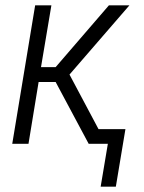

<svg xmlns="http://www.w3.org/2000/svg" viewBox="-20 -540 540 721"><path d="M415 161H358L385 0H313L189 -232H125L87 0H26L112 -520H173L134 -288H189L389 -520H466L241 -260L350 -55H451Z"/></svg>

Font: Iosevka Light
Style: Italic
Weight: 300
Italic angle: -9°
Monospace: yes
Designer: Belleve Invis
Foundry: Belleve Invis
Version: Version 32.5.0; ttfautohint (v1.8.4)